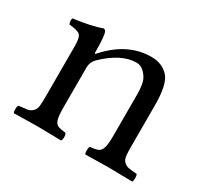

<svg xmlns="http://www.w3.org/2000/svg" viewBox="-108 -647 856 803"><g transform="rotate(30 320.0 -245.5)"><path d="M212 -389Q303 -490 417 -490Q469 -490 500 -456Q530 -423 530 -322V-126Q530 -94 532 -77.5Q534 -61 544 -51.5Q554 -42 566.5 -39.5Q579 -37 607 -35Q611 -30 611 -16Q611 -2 607 2Q521 0 486 0Q465 0 381 2Q377 -2 377 -16Q377 -30 381 -35Q410 -38 421 -43.5Q432 -49 437.5 -66.5Q443 -84 443 -126V-325Q443 -378 428 -402Q405 -438 375 -438Q301 -438 220 -359Q203 -340 203 -317V-126Q203 -84 208 -66.5Q213 -49 224 -43.5Q235 -38 263 -35Q268 -30 268 -16Q268 -2 263 2Q179 0 159 0Q118 0 36 2Q32 -2 32 -16Q32 -30 36 -35Q66 -38 78.5 -40Q91 -42 101.5 -52Q112 -62 114 -78Q116 -94 116 -126V-368Q116 -410 104.5 -421Q93 -432 51 -436Q45 -453 49 -464Q139 -476 183 -493Q191 -493 195 -485Q203 -467 203 -389Q203 -377 212 -389Z"/></g></svg>

Font: Libertinus Mono
Style: Regular
Weight: 400
Designer: Philipp H. Poll
Foundry: Khaled Hosny
Version: Version 6.7